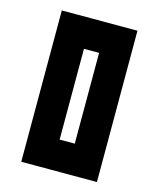

<svg xmlns="http://www.w3.org/2000/svg" viewBox="-98 -759 634 766"><g transform="rotate(15 219.0 -375.5)"><path d="M62.5 -625H125V-562.5H62.5ZM62.5 -562.5H125V-500H62.5ZM62.5 -500H125V-437.5H62.5ZM62.5 -437.5H125V-375H62.5ZM62.5 -375H125V-312.5H62.5ZM62.5 -312.5H125V-250H62.5ZM62.5 -250H125V-187.5H62.5ZM312.5 -250H375V-187.5H312.5ZM312.5 -625H375V-562.5H312.5ZM312.5 -375H375V-312.5H312.5ZM312.5 -437.5H375V-375H312.5ZM312.5 -500H375V-437.5H312.5ZM312.5 -562.5H375V-500H312.5ZM312.5 -312.5H375V-250H312.5ZM312.5 -687.5H375V-625H312.5ZM250 -687.5H312.5V-625H250ZM187.5 -687.5H250V-625H187.5ZM125 -687.5H187.5V-625H125ZM62.5 -687.5H125V-625H62.5ZM62.5 -187.5H125V-125H62.5ZM125 -187.5H187.5V-125H125ZM250 -187.5H312.5V-125H250ZM312.5 -187.5H375V-125H312.5ZM312.5 -125H375V-62.5H312.5ZM250 -125H312.5V-62.5H250ZM187.5 -125H250V-62.5H187.5ZM125 -125H187.5V-62.5H125ZM62.5 -125H125V-62.5H62.5ZM187.5 -187.5H250V-125H187.5ZM125 -625H187.5V-562.5H125ZM187.5 -625H250V-562.5H187.5ZM250 -625H312.5V-562.5H250ZM250 -562.5H312.5V-500H250ZM250 -500H312.5V-437.5H250ZM250 -437.5H312.5V-375H250ZM250 -375H312.5V-312.5H250ZM250 -312.5H312.5V-250H250ZM250 -250H312.5V-187.5H250ZM125 -250H187.5V-187.5H125ZM125 -312.5H187.5V-250H125ZM125 -375H187.5V-312.5H125ZM125 -437.5H187.5V-375H125ZM125 -500H187.5V-437.5H125ZM125 -562.5H187.5V-500H125Z"/></g></svg>

Font: Yarndings 12
Style: Regular
Weight: 400
Designer: Sarah Cadigan-Fried
Version: Version 1.000; ttfautohint (v1.8.4.7-5d5b)